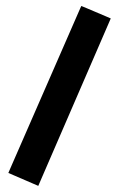

<svg xmlns="http://www.w3.org/2000/svg" viewBox="-20 -413 417 639"><path d="M268.6 -385.7 330.6 -359.4 348.6 -351.6 340.8 -333.5 115.2 187.5 107.4 205.6 89.4 197.8 25.9 170.4 7.8 162.6 15.6 144.5 242.7 -375.5 250.5 -393.1Z"/></svg>

Font: Shabnam FD
Style: Bold
Weight: 700
Foundry: DejaVu fonts team - Redesigned by Saber Rastikerdar - Based on Vazir font
Version: Version 5.00;October 20, 2019;FontCreator 12.0.0.2547 64-bit